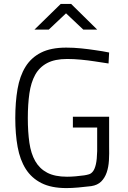

<svg xmlns="http://www.w3.org/2000/svg" viewBox="-20 -950 651 980"><path d="M290 -930H343L476 -799H405L317 -882L229 -799H156ZM352 -354H537V-203Q538 -165 536 -131Q534 -97 524.5 -69.5Q515 -42 496.5 -23.5Q478 -5 446 0Q414 4 380 7Q346 10 319 10Q242 10 191.5 -15.5Q141 -41 111.5 -87.5Q82 -134 70 -200Q58 -266 58 -347Q58 -429 69.5 -495.5Q81 -562 110 -609Q139 -656 189.5 -681.5Q240 -707 318 -707Q356 -707 395 -703Q434 -699 466 -694Q503 -689 537 -682L534 -626Q499 -632 462 -637Q430 -642 393 -645.5Q356 -649 323 -649Q260 -649 220.5 -628Q181 -607 159.5 -568Q138 -529 130 -473Q122 -417 122 -347Q122 -277 130 -221.5Q138 -166 160 -127.5Q182 -89 221 -68.5Q260 -48 322 -48Q342 -48 365.5 -50Q389 -52 410 -55Q423 -57 434.5 -60.5Q446 -64 455 -76Q464 -88 469.5 -112Q475 -136 476 -179V-299H352Z"/></svg>

Font: Panefresco 250wt
Style: Regular
Weight: 300
Version: Version 1.000